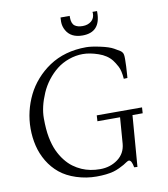

<svg xmlns="http://www.w3.org/2000/svg" viewBox="-94 -944 905 1036"><g transform="rotate(-10 358.5 -425.5)"><path d="M484.1 -856.9 483.2 -865H508.1V-857.9Q508.1 -748.8 408.9 -748.8Q345.2 -748.8 319.8 -794.2Q307.1 -816.4 307.1 -841.8L308.1 -865H358.2V-856Q358.2 -823 375 -810.3Q390.4 -798.8 418.5 -798.8Q446.5 -798.8 465.3 -814Q484.1 -829.1 484.1 -856.9ZM212.4 -625.7Q298.3 -683.1 416 -683.1Q443.6 -683.1 491.8 -672.7Q540 -662.4 563.7 -649Q587.4 -635.7 594.8 -630.7Q602.3 -625.7 606.4 -619.1Q612.1 -610.6 612.1 -590.1V-580.1Q612.1 -547.6 608.2 -496.8L606.9 -481L586.9 -480Q583.5 -525.6 571.2 -548.7Q558.8 -571.8 547.9 -585.9Q522.5 -618.2 476.2 -634Q429.9 -649.9 391.6 -649.9Q353.3 -649.9 315.4 -636.6Q277.6 -623.3 248.4 -600.2Q219.2 -577.1 195.6 -546.4Q171.9 -515.6 156.7 -480.5Q125 -407.2 125 -345.3Q125 -283.4 133.4 -240.1Q141.8 -196.8 156.1 -165.4Q170.4 -134 190.2 -108.9Q210 -83.7 231.6 -67.9Q253.2 -52 277.3 -41.5Q321.8 -22 377.2 -22Q432.6 -22 474 -52.4Q515.4 -82.8 520 -136L531 -279.1H407L408.9 -311H657L655 -279.1H599.1L576.9 1L559.1 0Q552.5 -38.1 538.8 -40.3Q532.7 -41.3 523.3 -34.8Q513.9 -28.3 504.6 -22.8Q495.4 -17.3 477.8 -9Q460.2 -0.7 445.3 3.4Q407.2 13.9 351.2 13.9Q295.2 13.9 241.6 -3.4Q188 -20.8 151.9 -50.4Q115.7 -80.1 91.3 -120.8Q66.9 -161.6 55.9 -207.4Q44.9 -253.2 44.9 -301.8Q44.9 -350.3 55.8 -396Q66.7 -441.7 87.4 -484Q108.2 -526.4 140.3 -562.6Q172.4 -598.9 212.4 -625.7Z"/></g></svg>

Font: Linden Hill
Style: Italic
Weight: 400
Italic angle: -5.60001°
Version: Version 1.201